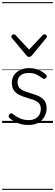

<svg xmlns="http://www.w3.org/2000/svg" viewBox="-20 -1163 521 1816"><path d="M249 19Q203 19 167 7.5Q131 -4 105 -20.5Q79 -37 67 -50Q60 -58 61.5 -65.5Q63 -73 70 -83Q78 -91 85.5 -91.5Q93 -92 101 -85Q133 -59 170 -43Q207 -27 252 -27Q287 -27 312.5 -40.5Q338 -54 352 -78Q366 -102 366 -133Q366 -169 346 -188.5Q326 -208 295 -219Q264 -230 229.5 -240Q195 -250 163.5 -265Q132 -280 112 -307Q92 -334 92 -380Q92 -420 112 -451Q132 -482 169 -500.5Q206 -519 256 -519Q293 -519 324 -509.5Q355 -500 378.5 -485Q402 -470 417 -454Q424 -446 422 -439Q420 -432 413 -424Q407 -417 398.5 -417Q390 -417 382 -423Q350 -447 321 -460Q292 -473 253 -473Q201 -473 173.5 -449Q146 -425 146 -385Q146 -350 165.5 -330Q185 -310 216.5 -298.5Q248 -287 283.5 -277Q319 -267 350 -252Q381 -237 401 -210.5Q421 -184 421 -138Q421 -100 402.5 -63.5Q384 -27 346.5 -4Q309 19 249 19ZM400 -839Q408 -839 416 -832Q424 -825 424 -816Q424 -814 423 -810.5Q422 -807 418 -804L281 -638Q276 -632 270.5 -628.5Q265 -625 255 -625Q246 -625 241 -628.5Q236 -632 231 -638L92 -804Q90 -807 88.5 -810.5Q87 -814 87 -816Q87 -825 95 -832Q103 -839 111 -839Q115 -839 119 -837Q123 -835 127 -831L255 -694L384 -831Q388 -835 391.5 -837Q395 -839 400 -839ZM0 623H481V633H0ZM0 -20H481V0H0ZM0 -505H481V-500H0ZM0 -1143H481V-1133H0Z"/></svg>

Font: Playwrite CL Guides
Style: Regular
Weight: 400
Designer: Veronika Burian, José Scaglione
Foundry: TypeTogether
Version: Version 1.003